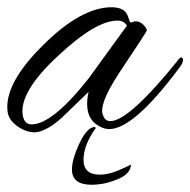

<svg xmlns="http://www.w3.org/2000/svg" viewBox="-29 -361 526 531"><path d="M67 5Q43 5 19 -12Q-5 -29 -8 -52Q-18 -129 89 -235Q195 -341 280 -341Q303 -341 316 -330Q323 -323 326.5 -311Q330 -299 332 -299Q336 -299 339 -300.5Q342 -302 346 -302Q358 -302 367 -293Q376 -284 377 -277Q378 -275 313 -178Q248 -83 254 -49Q259 -26 276 -26Q328 -26 466 -198Q469 -202 472 -202Q477 -202 477 -195Q477 -187 468 -175Q341 -4 273 -4Q264 -4 256 -7Q212 -24 212 -73Q212 -90 216 -107L154 -47Q126 -19 103.5 -7Q81 5 67 5ZM58 -17Q116 -17 216 -144L322 -290Q314 -304 296 -304Q235 -304 131 -206Q23 -106 34 -41Q39 -17 58 -17ZM333 94Q333 123 285 139Q265 146 250 148Q235 150 225 150Q170 150 170 108Q170 81 189 39Q211 -9 233 -10L236 -7Q202 40 202 81Q202 122 247 122Q270 122 296.5 111Q323 100 333 94Z"/></svg>

Font: Alex Brush
Style: Regular
Weight: 400
Designer: Robert E. Leuschke
Foundry: Robert E. Leuschke
Version: Version 1.111; ttfautohint (v1.8.4.7-5d5b)